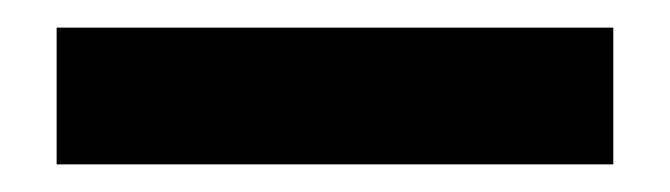

<svg xmlns="http://www.w3.org/2000/svg" viewBox="-20 7 485 139"><path d="M21 126V27H424V126Z"/></svg>

Font: Anek Tamil Medium SemiBold
Style: Regular
Weight: 600
Version: Version 1.003